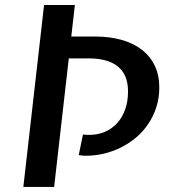

<svg xmlns="http://www.w3.org/2000/svg" viewBox="-20 -735 682 755"><path d="M192.9 0H71.8L153.3 -715.3H274.4L260.3 -591.3H355Q412.1 -591.3 458.5 -578.1Q504.9 -564.9 537.8 -539.3Q570.8 -513.7 588.6 -476.6Q606.4 -439.5 606.4 -391.6Q606.4 -349.6 594.7 -313.5Q583 -277.3 562.7 -247.3Q542.5 -217.3 514.9 -194.1Q487.3 -170.9 455.3 -155Q423.3 -139.2 388.7 -130.9Q354 -122.6 319.3 -122.6Q313 -122.6 305.9 -123Q298.8 -123.5 289.6 -125L306.2 -206.1Q313 -205.1 319.3 -204.8Q325.7 -204.6 331.1 -204.6Q363.8 -204.6 391.6 -216.3Q419.4 -228 439.9 -250Q460.4 -272 471.9 -303.7Q483.4 -335.4 483.4 -375.5Q483.4 -409.7 472.9 -434.1Q462.4 -458.5 442.4 -474.4Q422.4 -490.2 393.8 -497.8Q365.2 -505.4 329.1 -505.4H250.5Z"/></svg>

Font: Proza Libre
Style: Medium Italic
Weight: 500
Designer: Jasper de Waard
Foundry: Jasper de Waard
Version: Version 1.000; ttfautohint (v1.4.1.8-43bc)